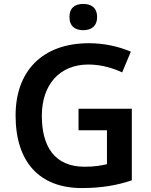

<svg xmlns="http://www.w3.org/2000/svg" viewBox="-20 -943 766 973"><path d="M402 -923C363 -923 332 -906 332 -857C332 -808 363 -790 402 -790C440 -790 472 -808 472 -857C472 -906 440 -923 402 -923ZM378 -392V-283H522V-111C492 -104 460 -98 409 -98C254 -98 192 -204 192 -356C192 -514 282 -616 428 -616C492 -616 553 -598 599 -576L643 -681C583 -707 509 -724 431 -724C193 -724 59 -581 59 -358C59 -123 179 10 395 10C496 10 572 -4 648 -29V-392Z"/></svg>

Font: Noto Sans Arabic SemBd
Style: Regular
Weight: 600
Designer: Monotype Design Team, Nadine Chahine, Nizar Qandah and Khaled Hosny
Foundry: Monotype Imaging Inc.
Version: Version 2.012